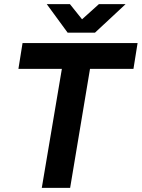

<svg xmlns="http://www.w3.org/2000/svg" viewBox="-20 -908 685 928"><path d="M182 0 279 -575H69L89 -700H645L625 -575H415L319 0ZM308 -750V-753L458 -888H587L439 -750ZM307 -750 206 -888H318L426 -753L425 -750Z"/></svg>

Font: Figtree
Style: Bold Italic
Weight: 700
Italic angle: -9.5°
Foundry: Erik Kennedy
Version: Version 2.001;gftools[0.9.30]